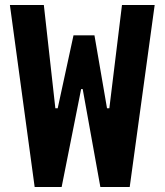

<svg xmlns="http://www.w3.org/2000/svg" viewBox="-20 -750 660 770"><path d="M155.8 -730 202 -315.7H211.4L274.8 -608.4H358.8L409.2 -315.7H418.5L469.2 -730H600.3L500.2 0H382.5L311.6 -392.9H305.4L227.2 0H119L19.7 -730Z"/></svg>

Font: Monaspace Neon Var
Style: Regular
Weight: 400
Designer: Riley Cran and the Lettermatic Team
Version: Version 1.000 (Monaspace Neon Var)